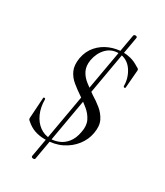

<svg xmlns="http://www.w3.org/2000/svg" viewBox="-172 -643 711 825"><g transform="rotate(30 183.5 -230.0)"><path d="M124 101 241 -563Q243 -570 251.5 -569Q260 -568 258 -560L142 103Q141 110 132 109Q123 108 124 101ZM135 -380Q130 -349 141 -327Q152 -305 173.5 -288.5Q195 -272 218 -256Q243 -241 265 -223Q287 -205 299.5 -180Q312 -155 305 -117Q299 -82 276 -52.5Q253 -23 217.5 -5.5Q182 12 135 12Q108 12 84.5 4Q61 -4 40 -23Q35 -26 34 -30.5Q33 -35 34 -42L40 -137Q40 -142 45 -141.5Q50 -141 50 -136Q50 -98 63.5 -67.5Q77 -37 101 -19.5Q125 -2 156 -2Q175 -2 196 -10.5Q217 -19 233.5 -39.5Q250 -60 256 -94Q263 -128 251.5 -151.5Q240 -175 219 -192.5Q198 -210 174 -226Q150 -242 128 -260Q106 -278 95 -302.5Q84 -327 90 -364Q97 -402 120 -428Q143 -454 175 -467Q207 -480 241 -480Q258 -480 278 -475Q298 -470 320 -456Q328 -452 330.5 -449.5Q333 -447 332 -440L325 -354Q324 -350 319.5 -351Q315 -352 315 -357Q315 -377 309 -396Q303 -415 291.5 -431.5Q280 -448 263 -457.5Q246 -467 225 -467Q189 -467 165.5 -442.5Q142 -418 135 -380Z"/></g></svg>

Font: Cormorant Light Light
Style: Italic
Weight: 300
Italic angle: -10°
Version: Version 4.000